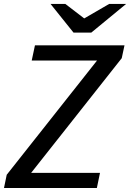

<svg xmlns="http://www.w3.org/2000/svg" viewBox="-56 -937 649 957"><path d="M195.8 -917.5H269.5L363.8 -845.2L488.3 -917.5H572.8L398.9 -774.4H310.5ZM99.1 -75.2H442.4L426.8 0H-36.1L-22.5 -65.9L427.7 -635.3H102.1L118.2 -710.9H564.5L550.8 -647Z"/></svg>

Font: Ufes Sans
Style: Italic
Weight: 400
Designer: Ricardo Esteves & Filipe Motta
Foundry: ProDesignUfes - Ricardo Esteves, Filipe Motta
Version: Version 2.0